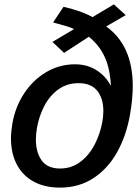

<svg xmlns="http://www.w3.org/2000/svg" viewBox="-20 -839 640 875"><path d="M30 -208.5Q30 -238.5 36.5 -276.5Q49.5 -351.5 89.8 -413Q130 -474.5 190.5 -510.2Q251 -546 322 -546Q376.5 -546 419 -519.5Q461.5 -493 485.5 -447.5Q481.5 -526.5 457.2 -579.5Q433 -632.5 385 -671.5L272 -598L219 -648L317.5 -706.5Q304 -713 289.8 -717.5Q275.5 -722 253.5 -728Q248.5 -729.5 240.5 -731.5Q232.5 -733.5 222 -737L269.5 -808Q354 -788.5 401.5 -761L499 -819L553 -770L464 -718.5Q585 -631.5 585 -447Q585 -388.5 572.5 -316.5Q555.5 -220 513.5 -145Q471.5 -70 405.5 -27Q339.5 16 253.5 16Q183 16 132.8 -11.8Q82.5 -39.5 56.2 -90.2Q30 -141 30 -208.5ZM446.5 -284.5Q451 -310 451 -333.5Q451 -390.5 423.2 -425.2Q395.5 -460 338 -460Q285 -460 245.5 -431.2Q206 -402.5 182 -356.2Q158 -310 148.5 -256.5Q143.5 -226.5 143.5 -203.5Q143.5 -144.5 170 -107.8Q196.5 -71 253.5 -71Q306.5 -71 347 -102Q387.5 -133 412.2 -181.8Q437 -230.5 446.5 -284.5Z"/></svg>

Font: JuliaMono BoldItalic
Style: Regular
Weight: 700
Italic angle: -9°
Monospace: yes
Designer: cormullion
Foundry: corm
Version: Version 0.049; ttfautohint (v1.8.4)